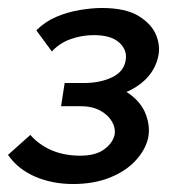

<svg xmlns="http://www.w3.org/2000/svg" viewBox="-32 -450 442 481"><path d="M151 11Q99 11 56 -7.5Q13 -26 -12 -62L44 -112Q66 -87 97.5 -73.5Q129 -60 169 -60Q207 -60 228.5 -75.5Q250 -91 255 -112Q258 -129 248.5 -145.5Q239 -162 219 -173Q199 -184 169 -184H121L130 -242H178Q219 -242 249 -256.5Q279 -271 283 -300Q287 -325 266.5 -343.5Q246 -362 203 -362Q173 -362 145 -352Q117 -342 98 -321L59 -374Q81 -396 109.5 -408Q138 -420 168.5 -425Q199 -430 223 -430Q283 -430 316 -409.5Q349 -389 360 -360Q371 -331 363 -303Q355 -273 332 -250.5Q309 -228 274.5 -215.5Q240 -203 200 -203L204 -238Q259 -238 290.5 -216Q322 -194 333.5 -163Q345 -132 339 -104Q332 -74 307.5 -47.5Q283 -21 243 -5Q203 11 151 11Z"/></svg>

Font: Ysabeau Infant SemiBold
Style: Italic
Weight: 600
Italic angle: -12°
Designer: Christian Thalmann (Catharsis Fonts)
Version: Version 2.002; featfreeze: ss01,ss02,lnum